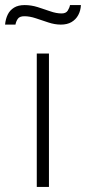

<svg xmlns="http://www.w3.org/2000/svg" viewBox="-72 -737 339 757"><path d="M73 0V-526H121V0ZM-52 -640Q-50 -662 -41.5 -679.5Q-33 -697 -16.5 -707Q0 -717 25 -717Q51 -717 76.5 -709Q102 -701 126 -692.5Q150 -684 171 -684Q188 -684 195 -695Q202 -706 204 -717H247Q246 -695 236.5 -677.5Q227 -660 210 -650Q193 -640 168 -640Q144 -640 118.5 -648.5Q93 -657 69 -665Q45 -673 24 -673Q5 -673 -2 -662.5Q-9 -652 -11 -640Z"/></svg>

Font: Archivo Thin
Style: Regular
Weight: 250
Designer: Hector Gatti
Foundry: Omnibus-Type
Version: Version 2.001